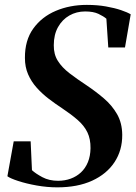

<svg xmlns="http://www.w3.org/2000/svg" viewBox="-20 -774 570 805"><path d="M220 11.5Q178 11.5 134.2 3.8Q90.5 -4 56.8 -15Q23 -26 11 -35L37.5 -181.5H108.5L114 -60.5Q129 -46.5 157.5 -31.2Q186 -16 223.5 -16Q252 -16 276.5 -25Q301 -34 319.5 -51.2Q338 -68.5 348.5 -94Q359 -119.5 359.5 -152.5Q360 -191 346.5 -219Q333 -247 306.2 -270.5Q279.5 -294 240.5 -320Q211.5 -339 183.8 -360.2Q156 -381.5 133.5 -406.8Q111 -432 97.8 -462.5Q84.5 -493 84.5 -531Q84 -605 119.5 -654.2Q155 -703.5 214 -728.5Q273 -753.5 344 -753.5Q388 -753.5 424.5 -747Q461 -740.5 487.5 -731.5Q514 -722.5 528 -714L504 -575H434L426 -695.5Q414.5 -705.5 393 -715.8Q371.5 -726 337 -726Q300.5 -726 270.8 -709Q241 -692 223.2 -660.2Q205.5 -628.5 205.5 -584.5Q205 -546.5 222.5 -518.8Q240 -491 271.2 -467Q302.5 -443 343.5 -416Q381.5 -390.5 415.5 -361.5Q449.5 -332.5 470.8 -295.5Q492 -258.5 492.5 -209Q493 -144 460.2 -94.2Q427.5 -44.5 366.5 -16.5Q305.5 11.5 220 11.5Z"/></svg>

Font: Merriweather 144pt SemiBold
Style: Italic
Weight: 600
Italic angle: -7.8°
Version: Version 2.101